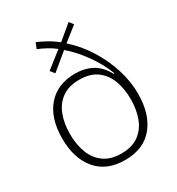

<svg xmlns="http://www.w3.org/2000/svg" viewBox="-177 -844 883 960"><g transform="rotate(-30 265.0 -364.5)"><path d="M263.2 -494.6Q315.4 -494.6 358.2 -472.4Q400.9 -450.2 429.7 -396.5L434.1 -398.4Q408.2 -465.3 363.8 -525.9Q319.3 -586.4 274.4 -624L178.7 -544.9L159.2 -569.3L252.4 -642.6Q231.9 -659.7 206.3 -673.3Q180.7 -687 157.7 -696.3L170.9 -729Q193.4 -719.7 222.7 -703.9Q252 -688 281.2 -665L363.8 -733.9L382.3 -710.4L301.3 -646.5Q358.4 -596.2 399.7 -530Q440.9 -463.9 463.4 -392.1Q485.8 -320.3 485.8 -252Q485.8 -132.3 429 -63.5Q372.1 5.4 265.6 5.4Q158.7 5.4 101.8 -62.5Q44.9 -130.4 44.9 -245.1Q44.9 -361.8 102.5 -428.2Q160.2 -494.6 263.2 -494.6ZM265.1 -457.5Q204.1 -457.5 165.3 -429.7Q126.5 -401.9 108.2 -354Q89.8 -306.2 89.8 -245.1Q89.8 -184.1 108.2 -136Q126.5 -87.9 165.3 -60.1Q204.1 -32.2 265.1 -32.2Q326.7 -32.2 365.2 -60.1Q403.8 -87.9 422.1 -136Q440.4 -184.1 440.4 -245.1Q440.4 -306.2 422.1 -354Q403.8 -401.9 365.2 -429.7Q326.7 -457.5 265.1 -457.5Z"/></g></svg>

Font: Estedad-FD ExtraLight
Style: Regular
Weight: 200
Designer: Amin Abedi
Version: Version 7.3